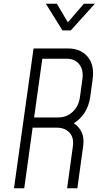

<svg xmlns="http://www.w3.org/2000/svg" viewBox="-20 -1010 554 1030"><path d="M55 0 160 -750H345Q412 -750 449.8 -706.2Q487.5 -662.5 477 -585L464 -490Q457 -438.5 429.8 -399.5Q402.5 -360.5 361 -341L362 -356Q396 -341 414.5 -307.5Q433 -274 426 -225L395 0H340L371 -225Q377.5 -271.5 353 -298.2Q328.5 -325 285 -325H155L110 0ZM163 -380H293Q337.5 -380 370 -410.2Q402.5 -440.5 409 -490L422 -585Q429 -634.5 405.5 -664.8Q382 -695 337 -695H207ZM315 -847 226 -990H285L344 -890L430 -990H489L360 -847Z"/></svg>

Font: Mohave Light Light
Style: Italic
Weight: 300
Italic angle: -8°
Version: Version 2.003